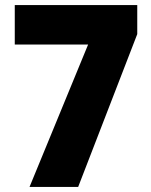

<svg xmlns="http://www.w3.org/2000/svg" viewBox="-20 -734 593 754"><path d="M96 0H287L519 -600V-714H38V-559H326Z"/></svg>

Font: Noto Sans Thai Looped SemiCondensed Black
Style: Regular
Weight: 900
Width: 4
Designer: Sasikarn Vongin, Ben Mitchell
Foundry: The Fontpad Ltd
Version: Version 1.001